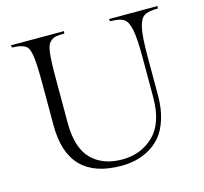

<svg xmlns="http://www.w3.org/2000/svg" viewBox="-103 -815 998 940"><g transform="rotate(-15 396.0 -345.0)"><path d="M662 -473V-277Q662 -210 645.5 -158Q629 -106 603 -75Q577 -44 541 -24Q480 10 401 10Q130 10 130 -267V-474Q130 -581 123.5 -620Q117 -659 105 -669Q82 -688 32 -688L30 -700H299L297 -688Q273 -688 258.5 -686Q244 -684 232 -675Q220 -666 214.5 -654.5Q209 -643 205 -616Q200 -581 200 -474V-262Q200 -134 257.5 -76.5Q315 -19 412 -19Q509 -19 573 -81.5Q637 -144 637 -275V-473Q637 -573 628 -617Q619 -661 598.5 -674.5Q578 -688 529 -688L527 -700H773L771 -688Q722 -688 701.5 -674.5Q681 -661 671.5 -617Q662 -573 662 -473Z"/></g></svg>

Font: Gilda Display
Style: Regular
Weight: 400
Designer: Eduardo Rodriguez Tunni
Foundry: Eduardo Rodriguez Tunni
Version: Version 1.001